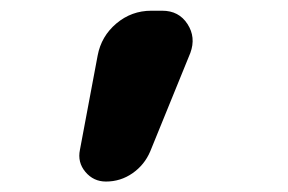

<svg xmlns="http://www.w3.org/2000/svg" viewBox="-20 -815 540 360"><path d="M284.2 -794.9Q315.4 -794.9 331.5 -770Q347.7 -745.1 336.9 -715.8L261.7 -531.2Q251 -505.9 228.5 -490.2Q206.1 -474.6 178.7 -474.6Q155.3 -474.6 140.1 -492.7Q125 -510.7 129.9 -534.2L163.1 -710.9Q169.9 -747.1 198.2 -771Q226.6 -794.9 263.7 -794.9Z"/></svg>

Font: Rounded-X Mgen+ 1m bold
Style: Bold
Weight: 700
Designer: [Source Han Sans]
Ryoko NISHIZUKA  (kana & ideographs); Paul D. Hunt (Latin, Greek & Cyrillic); Wenlong ZHANG  (bopomofo
Version: Version 1.059.20150602